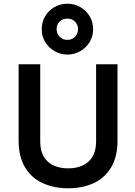

<svg xmlns="http://www.w3.org/2000/svg" viewBox="-20 -1005 727 1031"><path d="M346 6Q271 6 211 -21Q151 -47 115.5 -104.5Q80 -162 80 -250V-660H196V-246Q196 -174 236.5 -137.5Q277 -101 346 -101Q415 -101 455.5 -137.5Q496 -174 496 -246V-660H611V-250Q611 -163 576 -105Q540 -47 481 -20.5Q422 6 346 6ZM342 -712Q306 -712 274.5 -729.5Q243 -747 223.5 -778Q204 -809 204 -848Q204 -886 222 -917Q240 -948 271.5 -966.5Q303 -985 342 -985Q381 -985 412 -966.5Q443 -948 461.5 -917.5Q480 -887 480 -848Q480 -809 461 -778.5Q442 -748 410.5 -730Q379 -712 342 -712ZM342 -791Q367 -791 383 -807.5Q399 -824 399 -849Q399 -872 383 -888.5Q367 -905 342 -905Q317 -905 300.5 -889.5Q284 -874 284 -849Q284 -824 300.5 -807.5Q317 -791 342 -791Z"/></svg>

Font: Lil Grotesk Bold
Style: Regular
Weight: 700
Designer: Bastien Sozeau
Foundry: NBR — Bastien Sozeau
Version: Version 4.002; ttfautohint (v1.8.4.7-5d5b)